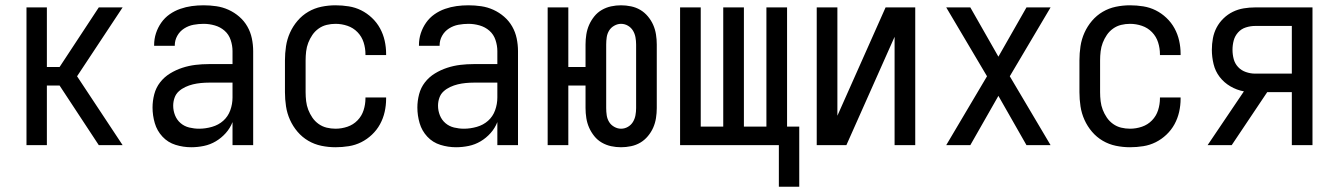

<svg xmlns="http://www.w3.org/2000/svg" viewBox="-20 -548 5040 725"><path d="M353 0 205 -225H157V0H80V-520H157V-295H205L353 -520H443L271 -260L443 0Z M702 8Q672 8 643 -1Q614 -10 593.5 -32Q573 -54 564.5 -83Q556 -112 556 -142Q556 -167 562.5 -192Q569 -217 584.5 -237Q600 -257 622 -270.5Q644 -284 668.5 -292Q693 -300 718 -303Q743 -306 769 -306H858V-355Q858 -376 851 -397Q844 -418 828 -432Q812 -446 791 -452Q770 -458 749 -458Q730 -458 711 -454.5Q692 -451 675.5 -440.5Q659 -430 649.5 -413Q640 -396 640 -377V-375H562V-378Q562 -401 569 -422.5Q576 -444 589 -462.5Q602 -481 620.5 -494Q639 -507 660.5 -514.5Q682 -522 704 -525Q726 -528 749 -528Q773 -528 797 -524.5Q821 -521 843 -511Q865 -501 883.5 -485Q902 -469 914 -448Q926 -427 931 -403Q936 -379 936 -355V0H858V-87Q849 -64 832.5 -45.5Q816 -27 795 -14.5Q774 -2 750 3Q726 8 702 8ZM732 -62Q756 -62 780.5 -69Q805 -76 823 -92Q841 -108 849.5 -131.5Q858 -155 858 -180V-236H769Q754 -236 738.5 -234.5Q723 -233 708.5 -229.5Q694 -226 680 -219.5Q666 -213 655 -203Q644 -193 639 -178.5Q634 -164 634 -149Q634 -130 641 -112.5Q648 -95 662 -83Q676 -71 694.5 -66.5Q713 -62 732 -62Z M1247 8Q1220 8 1193.5 2.5Q1167 -3 1144 -16.5Q1121 -30 1103.5 -50.5Q1086 -71 1075 -95.5Q1064 -120 1060 -146.5Q1056 -173 1056 -200V-320Q1056 -347 1060 -373.5Q1064 -400 1075 -424.5Q1086 -449 1103.5 -469.5Q1121 -490 1144 -503.5Q1167 -517 1193.5 -522.5Q1220 -528 1247 -528Q1272 -528 1297 -524Q1322 -520 1344 -509Q1366 -498 1384.5 -480.5Q1403 -463 1415 -441Q1427 -419 1432.5 -394.5Q1438 -370 1438 -345V-340H1360V-343Q1360 -366 1353 -388Q1346 -410 1330 -426.5Q1314 -443 1292 -450.5Q1270 -458 1247 -458Q1230 -458 1213.5 -454Q1197 -450 1183 -440Q1169 -430 1159.5 -416Q1150 -402 1144 -386.5Q1138 -371 1136 -354Q1134 -337 1134 -320V-200Q1134 -183 1136 -166Q1138 -149 1144 -133.5Q1150 -118 1159.5 -104Q1169 -90 1183 -80Q1197 -70 1213.5 -66Q1230 -62 1247 -62Q1270 -62 1292 -69.5Q1314 -77 1330 -93.5Q1346 -110 1353 -132Q1360 -154 1360 -177V-180H1438V-175Q1438 -150 1432.5 -125.5Q1427 -101 1415 -79Q1403 -57 1384.5 -39.5Q1366 -22 1344 -11Q1322 0 1297 4Q1272 8 1247 8Z M1702 8Q1672 8 1643 -1Q1614 -10 1593.5 -32Q1573 -54 1564.5 -83Q1556 -112 1556 -142Q1556 -167 1562.5 -192Q1569 -217 1584.5 -237Q1600 -257 1622 -270.5Q1644 -284 1668.5 -292Q1693 -300 1718 -303Q1743 -306 1769 -306H1858V-355Q1858 -376 1851 -397Q1844 -418 1828 -432Q1812 -446 1791 -452Q1770 -458 1749 -458Q1730 -458 1711 -454.5Q1692 -451 1675.5 -440.5Q1659 -430 1649.5 -413Q1640 -396 1640 -377V-375H1562V-378Q1562 -401 1569 -422.5Q1576 -444 1589 -462.5Q1602 -481 1620.5 -494Q1639 -507 1660.5 -514.5Q1682 -522 1704 -525Q1726 -528 1749 -528Q1773 -528 1797 -524.5Q1821 -521 1843 -511Q1865 -501 1883.5 -485Q1902 -469 1914 -448Q1926 -427 1931 -403Q1936 -379 1936 -355V0H1858V-87Q1849 -64 1832.5 -45.5Q1816 -27 1795 -14.5Q1774 -2 1750 3Q1726 8 1702 8ZM1732 -62Q1756 -62 1780.5 -69Q1805 -76 1823 -92Q1841 -108 1849.5 -131.5Q1858 -155 1858 -180V-236H1769Q1754 -236 1738.5 -234.5Q1723 -233 1708.5 -229.5Q1694 -226 1680 -219.5Q1666 -213 1655 -203Q1644 -193 1639 -178.5Q1634 -164 1634 -149Q1634 -130 1641 -112.5Q1648 -95 1662 -83Q1676 -71 1694.5 -66.5Q1713 -62 1732 -62Z M2325 8Q2306 8 2287.5 4Q2269 0 2252.5 -9.5Q2236 -19 2224 -34Q2212 -49 2204.5 -66Q2197 -83 2194 -102Q2191 -121 2191 -140V-225H2126V0H2048V-520H2126V-295H2191V-380Q2191 -399 2194 -418Q2197 -437 2204.5 -454Q2212 -471 2224 -486Q2236 -501 2252.5 -510.5Q2269 -520 2287.5 -524Q2306 -528 2325 -528Q2344 -528 2363 -524Q2382 -520 2398 -510.5Q2414 -501 2426.5 -486Q2439 -471 2446.5 -454Q2454 -437 2457 -418Q2460 -399 2460 -380V-140Q2460 -121 2457 -102Q2454 -83 2446.5 -66Q2439 -49 2426.5 -34Q2414 -19 2398 -9.5Q2382 0 2363 4Q2344 8 2325 8ZM2325 -62Q2339 -62 2351 -69Q2363 -76 2370 -87.5Q2377 -99 2379.5 -112.5Q2382 -126 2382 -140V-380Q2382 -394 2379.5 -407.5Q2377 -421 2370 -432.5Q2363 -444 2351 -451Q2339 -458 2325 -458Q2312 -458 2299.5 -451Q2287 -444 2280 -432.5Q2273 -421 2271 -407.5Q2269 -394 2269 -380V-140Q2269 -126 2271 -112.5Q2273 -99 2280 -87.5Q2287 -76 2299.5 -69Q2312 -62 2325 -62Z M2921 157V0H2548V-520H2626V-70H2711V-520H2789V-70H2874V-520H2952V-70H2998V157Z M3064 0V-520H3142V-111L3324 -520H3436V0H3358V-409L3176 0Z M3553 0 3707 -260 3553 -520H3644L3750 -334L3856 -520H3947L3793 -260L3947 0H3856L3750 -186L3644 0Z M4247 8Q4220 8 4193.5 2.5Q4167 -3 4144 -16.5Q4121 -30 4103.5 -50.5Q4086 -71 4075 -95.5Q4064 -120 4060 -146.5Q4056 -173 4056 -200V-320Q4056 -347 4060 -373.5Q4064 -400 4075 -424.5Q4086 -449 4103.5 -469.5Q4121 -490 4144 -503.5Q4167 -517 4193.5 -522.5Q4220 -528 4247 -528Q4272 -528 4297 -524Q4322 -520 4344 -509Q4366 -498 4384.5 -480.5Q4403 -463 4415 -441Q4427 -419 4432.5 -394.5Q4438 -370 4438 -345V-340H4360V-343Q4360 -366 4353 -388Q4346 -410 4330 -426.5Q4314 -443 4292 -450.5Q4270 -458 4247 -458Q4230 -458 4213.5 -454Q4197 -450 4183 -440Q4169 -430 4159.5 -416Q4150 -402 4144 -386.5Q4138 -371 4136 -354Q4134 -337 4134 -320V-200Q4134 -183 4136 -166Q4138 -149 4144 -133.5Q4150 -118 4159.5 -104Q4169 -90 4183 -80Q4197 -70 4213.5 -66Q4230 -62 4247 -62Q4270 -62 4292 -69.5Q4314 -77 4330 -93.5Q4346 -110 4353 -132Q4360 -154 4360 -177V-180H4438V-175Q4438 -150 4432.5 -125.5Q4427 -101 4415 -79Q4403 -57 4384.5 -39.5Q4366 -22 4344 -11Q4322 0 4297 4Q4272 8 4247 8Z M4540 0 4677 -203Q4650 -208 4626 -222Q4602 -236 4585.5 -257.5Q4569 -279 4562.5 -306Q4556 -333 4556 -360Q4556 -382 4560 -403.5Q4564 -425 4574 -444Q4584 -463 4600 -478.5Q4616 -494 4635.5 -503.5Q4655 -513 4676.5 -516.5Q4698 -520 4719 -520H4936V0H4858V-200H4765L4631 0ZM4858 -270V-450H4719Q4702 -450 4684.5 -444.5Q4667 -439 4655 -425.5Q4643 -412 4638.5 -395Q4634 -378 4634 -360Q4634 -342 4638.5 -325Q4643 -308 4655 -295Q4667 -282 4684.5 -276Q4702 -270 4719 -270Z"/></svg>

Font: Iosevka Term
Style: Regular
Weight: 400
Monospace: yes
Designer: Belleve Invis
Foundry: Belleve Invis
Version: Version 30.0.1